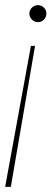

<svg xmlns="http://www.w3.org/2000/svg" viewBox="-20 -544 207 745"><path d="M116 -366 22 181H0L100 -366ZM127 -524Q141 -524 150.5 -514.5Q160 -505 160 -491Q160 -478 150.5 -468Q141 -458 127 -458Q114 -458 104 -468Q94 -478 94 -491Q94 -505 104 -514.5Q114 -524 127 -524Z"/></svg>

Font: DM Sans 12pt Thin
Style: Italic
Weight: 250
Italic angle: -10°
Version: Version 4.004;gftools[0.9.30]